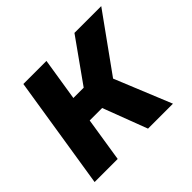

<svg xmlns="http://www.w3.org/2000/svg" viewBox="-132 -716 882 882"><g transform="rotate(-45 309.0 -275.0)"><path d="M25 0 112 -550H262L229 -342H296L444 -550H618L421 -276L534 0H372L290 -216H209L175 0Z"/></g></svg>

Font: JetBrains Mono NL ExtraBold
Style: Italic
Weight: 800
Italic angle: -9°
Monospace: yes
Designer: Philipp Nurullin, Konstantin Bulenkov
Foundry: JetBrains
Version: Version 2.305; ttfautohint (v1.8.4.7-5d5b)